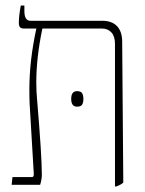

<svg xmlns="http://www.w3.org/2000/svg" viewBox="-20 -667 523 693"><path d="M425 -8Q418 -1 400 6H395V-509Q395 -536 382 -550Q369 -564 348 -564H133Q111 -460 111 -369Q111 -336 114 -306Q131 -104 131 -37Q131 -20 125 0H22L25 -28H96Q102 -28 102 -39L87 -292Q86 -310 86 -344Q86 -448 111 -563V-564H67Q56 -564 52 -569Q48 -574 48 -585Q48 -609 55 -647H68V-627Q68 -592 90 -592H349Q384 -592 402.5 -572.5Q421 -553 421 -516ZM258 -338Q272 -338 276.5 -330.5Q281 -323 281 -310Q281 -297 276.5 -289.5Q272 -282 258 -282Q237 -282 237 -310Q237 -338 258 -338Z"/></svg>

Font: Noto Serif Hebrew NarrowThin
Style: Regular
Weight: 250
Width: 4
Designer: Monotype Design Team
Foundry: Monotype Imaging Inc.
Version: Version 1.000